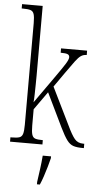

<svg xmlns="http://www.w3.org/2000/svg" viewBox="-64 -798 549 1057"><g transform="rotate(5 211.0 -269.5)"><path d="M14 0V-24H21Q49 -24 63 -28.5Q77 -33 82 -49Q87 -65 87 -100V-661Q87 -695 82 -711Q77 -727 63 -731.5Q49 -736 21 -736H14V-760H128V-373Q128 -355 127.5 -327.5Q127 -300 126.5 -272.5Q126 -245 124 -227L223 -367Q267 -429 282.5 -454Q298 -479 298 -491Q298 -503 287.5 -507.5Q277 -512 249 -512V-536H393V-512Q375 -512 361.5 -503Q348 -494 330.5 -470.5Q313 -447 282 -403L226 -323L327 -117Q351 -66 368.5 -45Q386 -24 416 -24H422V0H415Q383 0 363.5 -6.5Q344 -13 328 -34.5Q312 -56 290 -101L199 -289L128 -189V-99Q128 -65 133 -49Q138 -33 151 -28.5Q164 -24 190 -24H193V0ZM182 208Q187 172 192 136Q197 100 200 61H246V71Q241 92 233 119.5Q225 147 216 174Q207 201 198 221H182Z"/></g></svg>

Font: Noto Serif Bengali ExtraCondensed ExtraLight
Style: Regular
Weight: 200
Width: 2
Designer: Juan Bruce, Universal Thirst, Indian Type Foundry and the Monotype Design Team.
Foundry: Monotype Imaging Inc.
Version: Version 2.003; ttfautohint (v1.8.4.7-5d5b)